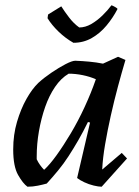

<svg xmlns="http://www.w3.org/2000/svg" viewBox="-20 -695 527 727"><path d="M84 12Q67 0 48.5 -32.5Q30 -65 30 -129Q30 -185 44.5 -234Q59 -283 80.5 -321Q102 -359 125 -381Q147 -401 175 -420Q203 -439 228 -452Q253 -465 265 -465Q292 -464 318.5 -461.5Q345 -459 370 -454L427 -480L455 -468Q441 -421 426.5 -367Q412 -313 399.5 -257Q387 -201 378 -148.5Q369 -96 367 -53L441 -116L461 -95L365 12Q353 12 334.5 7.5Q316 3 299 -5Q282 -13 272 -21L321 -231L313 -233Q295 -196 276.5 -164Q258 -132 239.5 -103.5Q221 -75 200 -49.5Q179 -24 157 0Q143 4 123.5 8Q104 12 84 12ZM147 -52Q168 -71 194 -107Q220 -143 248 -190Q276 -237 300.5 -290Q325 -343 343 -395Q320 -405 293 -410.5Q266 -416 240 -416Q211 -399 188.5 -366Q166 -333 151 -290Q136 -247 127.5 -198.5Q119 -150 119 -102Q119 -99 119 -97Q119 -95 119 -92Q124 -81 131.5 -70.5Q139 -60 147 -52ZM258 -533Q228 -550 202 -575Q176 -600 160 -626L162 -640L212 -671Q224 -652 241.5 -629Q259 -606 280 -591Q303 -591 325.5 -604Q348 -617 368 -636.5Q388 -656 402 -675Q406 -674 415 -669Q424 -664 425 -661Q408 -628 383.5 -598.5Q359 -569 327.5 -551Q296 -533 258 -533Z"/></svg>

Font: Labrada Medium
Style: Italic
Weight: 500
Italic angle: -7°
Designer: Mercedes Jáuregui
Foundry: Omnibus-Type Team
Version: Version 1.000